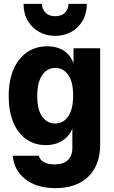

<svg xmlns="http://www.w3.org/2000/svg" viewBox="-20 -760 591 995"><path d="M267 215Q172 215 112.5 169.5Q53 124 46 47H181Q186 68 207.5 80Q229 92 262 92Q308 92 331.5 70Q355 48 355 6V-124L363 -123Q354 -70 314.5 -39Q275 -8 217 -8Q159 -8 115.5 -39Q72 -70 48.5 -127Q25 -184 25 -261Q25 -341 49.5 -399Q74 -457 119 -488.5Q164 -520 225 -520Q285 -520 322.5 -488.5Q360 -457 368 -401L361 -400V-510H499V-10Q499 96 437.5 155.5Q376 215 267 215ZM266 -120Q308 -120 333.5 -157Q359 -194 359 -265Q359 -336 333.5 -372Q308 -408 266 -408Q225 -408 199 -371Q173 -334 173 -262Q173 -192 198.5 -156Q224 -120 266 -120ZM266 -574Q220 -574 183 -594.5Q146 -615 124 -652.5Q102 -690 102 -740H197Q197 -714 215 -695Q233 -676 266 -676Q300 -676 317.5 -695Q335 -714 335 -740H430Q430 -690 408 -652.5Q386 -615 349 -594.5Q312 -574 266 -574Z"/></svg>

Font: Instrument Sans SemiCondensed
Style: Bold
Weight: 700
Width: 4
Designer: Rodrigo Fuenzalida
Foundry: fragTYPE
Version: Version 1.000;gftools[0.9.28]